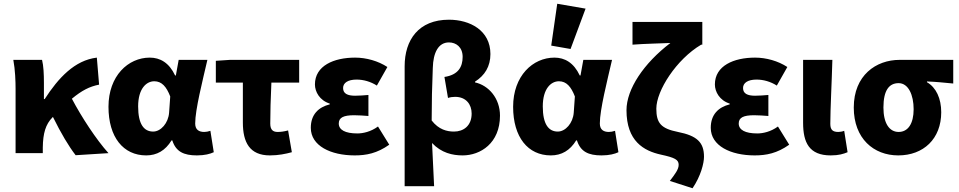

<svg xmlns="http://www.w3.org/2000/svg" viewBox="-20 -816 5111 1023"><path d="M63 0H208V-30C209 -106 223 -154 260 -191L262 -193C306 -104 346 -37 383 11L558 0C493 -72 414 -193 363 -290C416 -334 457 -355 508 -365L496 -509C378 -495 291 -401 218 -288H214V-374C214 -421 212 -465 204 -497H51C61 -444 63 -382 63 -342Z M759 12C816 12 861 -14 894 -68H898C917 -8 959 12 1029 12C1071 12 1100 4 1119 -5L1101 -119C1089 -115 1078 -113 1068 -113C1041 -113 1020 -124 1020 -158C1020 -232 1059 -384 1085 -497H932L917 -414H913C881 -482 833 -509 778 -509C663 -509 558 -412 558 -247C558 -85 637 12 759 12ZM796 -115C747 -115 716 -154 716 -249C716 -344 760 -383 802 -383C842 -383 867 -354 887 -302L881 -216C877 -160 837 -115 796 -115Z M1418 12C1463 12 1502 4 1535 -5L1515 -121C1492 -115 1476 -113 1459 -113C1436 -113 1420 -123 1420 -157C1420 -212 1422 -294 1426 -376H1574V-497H1205L1130 -492V-376H1274V-163C1274 -58 1310 12 1418 12Z M1870 12C1932 12 1989 1 2054 -45L1994 -142C1956 -114 1914 -105 1884 -105C1819 -105 1785 -124 1785 -158C1785 -190 1811 -202 1867 -202C1891 -202 1918 -200 1943 -198V-310C1920 -308 1893 -306 1872 -306C1832 -306 1808 -317 1808 -347C1808 -374 1833 -392 1880 -392C1917 -392 1955 -381 1988 -360L2044 -459C1995 -491 1932 -509 1872 -509C1759 -509 1658 -466 1658 -366C1658 -327 1683 -281 1737 -264V-260C1677 -245 1636 -206 1636 -135C1636 -39 1742 12 1870 12Z M2136 176H2293C2289 101 2286 25 2282 -54C2332 -1 2391 12 2445 12C2540 12 2644 -53 2644 -200C2644 -292 2584 -361 2511 -377V-381C2563 -414 2593 -462 2593 -528C2593 -654 2484 -711 2372 -711C2210 -711 2136 -603 2136 -463ZM2399 -115C2362 -115 2318 -125 2280 -174C2280 -268 2282 -360 2286 -454C2288 -536 2316 -590 2372 -590C2410 -590 2445 -565 2445 -513C2445 -459 2421 -417 2348 -406L2367 -294C2378 -298 2391 -300 2405 -300C2463 -300 2493 -260 2493 -211C2493 -145 2449 -115 2399 -115Z M2915 12C2972 12 3017 -14 3050 -68H3054C3073 -8 3115 12 3185 12C3227 12 3256 4 3275 -5L3257 -119C3245 -115 3234 -113 3224 -113C3197 -113 3176 -124 3176 -158C3176 -232 3215 -384 3241 -497H3088L3073 -414H3069C3037 -482 2989 -509 2934 -509C2819 -509 2714 -412 2714 -247C2714 -85 2793 12 2915 12ZM2952 -115C2903 -115 2872 -154 2872 -249C2872 -344 2916 -383 2958 -383C2998 -383 3023 -354 3043 -302L3037 -216C3033 -160 2993 -115 2952 -115ZM3020 -555 3100 -770 2949 -796 2917 -573Z M3670 187C3714 122 3731 54 3731 19C3731 -58 3693 -93 3592 -113C3502 -131 3477 -160 3477 -237C3477 -333 3584 -500 3716 -578H3722V-699H3350V-578C3410 -583 3512 -585 3552 -587C3410 -479 3318 -341 3318 -229C3318 -64 3410 -12 3502 8C3576 24 3596 35 3596 62C3596 87 3577 111 3549 148Z M4001 12C4063 12 4120 1 4185 -45L4125 -142C4087 -114 4045 -105 4015 -105C3950 -105 3916 -124 3916 -158C3916 -190 3942 -202 3998 -202C4022 -202 4049 -200 4074 -198V-310C4051 -308 4024 -306 4003 -306C3963 -306 3939 -317 3939 -347C3939 -374 3964 -392 4011 -392C4048 -392 4086 -381 4119 -360L4175 -459C4126 -491 4063 -509 4003 -509C3890 -509 3789 -466 3789 -366C3789 -327 3814 -281 3868 -264V-260C3808 -245 3767 -206 3767 -135C3767 -39 3873 12 4001 12Z M4406 12C4450 12 4474 4 4496 -5L4478 -119C4468 -115 4455 -113 4447 -113C4418 -113 4404 -123 4404 -156C4404 -235 4412 -383 4415 -497H4259V-162C4259 -57 4291 12 4406 12Z M4766 12C4900 12 4995 -76 4995 -218C4995 -291 4968 -350 4919 -378V-382C4971 -380 5005 -376 5059 -371V-497H4773C4648 -497 4529 -415 4529 -243C4529 -78 4635 12 4766 12ZM4768 -113C4718 -113 4687 -160 4687 -243C4687 -336 4718 -373 4768 -373C4820 -373 4848 -310 4848 -234C4848 -157 4818 -113 4768 -113Z"/></svg>

Font: DAIFUKU Sans
Style: Bold
Weight: 700
Designer: Original font ‘Source Han Sans JP’ : Paul D. Hunt
Foundry: Daifuku
Version: Version 1.000